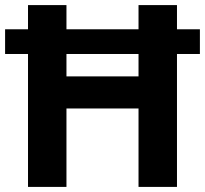

<svg xmlns="http://www.w3.org/2000/svg" viewBox="-20 -734 805 754"><path d="M90 0V-522H0V-619H90V-714H241V-619H524V-714H675V-619H765V-522H675V0H524V-308H241V0ZM241 -434H524V-522H241Z"/></svg>

Font: Noto Sans Adlam Unjoined
Style: Bold
Weight: 700
Version: Version 3.001